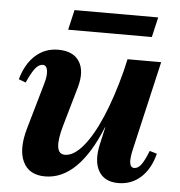

<svg xmlns="http://www.w3.org/2000/svg" viewBox="-50 -721 734 784"><g transform="rotate(5 316.5 -329.0)"><path d="M163 14Q97 14 72.5 -37Q48 -88 73 -175L127 -363Q137 -397 133.5 -418Q130 -439 114 -439Q99 -439 84.5 -421.5Q70 -404 51 -361L22 -372Q40 -436 79 -471Q118 -506 172 -506Q234 -506 259 -466.5Q284 -427 265 -360L219 -200Q185 -81 236 -81Q272 -81 310 -126Q348 -171 383 -253Q418 -335 446 -444L457 -492H595L511 -128Q493 -52 523 -52Q538 -52 551 -69Q564 -86 580 -127L610 -118Q594 -55 555.5 -20Q517 15 463 15Q406 15 382.5 -26Q359 -67 375 -137L391 -208H390Q300 14 163 14ZM205 -591 224 -673H567L548 -591Z"/></g></svg>

Font: Platypi SemiBold
Style: Italic
Weight: 600
Italic angle: -13°
Designer: David Sargent
Foundry: Bolt Cutter Type
Version: Version 1.200; ttfautohint (v1.8.4.7-5d5b)